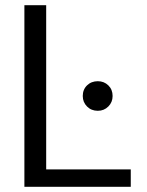

<svg xmlns="http://www.w3.org/2000/svg" viewBox="-20 -720 565 740"><path d="M74 0V-700H158V-67H484V0ZM357 -293Q332 -293 315.5 -309.5Q299 -326 299 -350Q299 -375 315.5 -391Q332 -407 357 -407Q381 -407 397.5 -391Q414 -375 414 -350Q414 -326 397.5 -309.5Q381 -293 357 -293Z"/></svg>

Font: DeepMind Sans
Style: Regular
Weight: 400
Designer: Jonny Pinhorn / Modifications: Colophon Foundry
Foundry: Colophon Foundry
Version: Version 1.002; ttfautohint (v1.8.2)